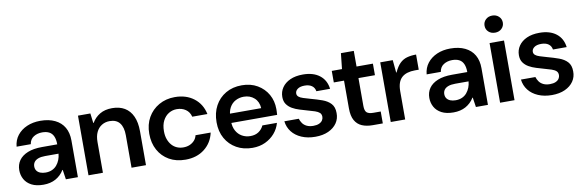

<svg xmlns="http://www.w3.org/2000/svg" viewBox="-51 -1137 4770 1572"><g transform="rotate(-10 2334.5 -351.0)"><path d="M211 12Q151 12 112 -8.5Q73 -29 54 -63.5Q35 -98 35 -139Q35 -186 59.5 -220.5Q84 -255 132 -274.5Q180 -294 251 -294H378Q378 -334 366.5 -360.5Q355 -387 331.5 -399.5Q308 -412 273 -412Q232 -412 201.5 -392.5Q171 -373 165 -333H47Q52 -387 82.5 -426Q113 -465 162.5 -486.5Q212 -508 274 -508Q345 -508 395.5 -483.5Q446 -459 472 -414Q498 -369 498 -305V0H398L386 -80H383Q369 -57 351 -40Q333 -23 312 -11.5Q291 0 265.5 6Q240 12 211 12ZM245 -83Q275 -83 298.5 -93.5Q322 -104 338 -123Q354 -142 363.5 -166Q373 -190 375 -216V-217H264Q228 -217 205 -208Q182 -199 171.5 -183.5Q161 -168 161 -148Q161 -127 171.5 -112.5Q182 -98 201 -90.5Q220 -83 245 -83Z M586 0V-496H689L699 -415H702Q727 -458 769 -483Q811 -508 871 -508Q932 -508 975 -482.5Q1018 -457 1041 -406.5Q1064 -356 1064 -282V0H944V-270Q944 -336 916.5 -371.5Q889 -407 833 -407Q796 -407 767 -389Q738 -371 722 -337.5Q706 -304 706 -256V0Z M1392 12Q1314 12 1256.5 -21Q1199 -54 1167 -112.5Q1135 -171 1135 -248Q1135 -325 1168 -383Q1201 -441 1259.5 -474.5Q1318 -508 1392 -508Q1486 -508 1550 -459Q1614 -410 1632 -325H1506Q1496 -365 1465 -386.5Q1434 -408 1391 -408Q1355 -408 1324.5 -389.5Q1294 -371 1275.5 -335.5Q1257 -300 1257 -248Q1257 -210 1267.5 -181Q1278 -152 1296 -131.5Q1314 -111 1338.5 -100.5Q1363 -90 1391 -90Q1420 -90 1443 -99.5Q1466 -109 1483 -127Q1500 -145 1506 -171H1632Q1614 -88 1550 -38Q1486 12 1392 12Z M1949 12Q1874 12 1816.5 -20.5Q1759 -53 1726.5 -110.5Q1694 -168 1694 -245Q1694 -323 1726 -382Q1758 -441 1815.5 -474.5Q1873 -508 1949 -508Q2023 -508 2078.5 -475.5Q2134 -443 2164.5 -389Q2195 -335 2195 -267Q2195 -257 2194.5 -245Q2194 -233 2193 -219H1781V-296H2074Q2071 -350 2036 -381.5Q2001 -413 1949 -413Q1912 -413 1880.5 -396.5Q1849 -380 1830.5 -346.5Q1812 -313 1812 -262V-233Q1812 -187 1830 -154Q1848 -121 1879 -103.5Q1910 -86 1948 -86Q1989 -86 2017 -105Q2045 -124 2059 -155H2180Q2167 -107 2134.5 -69.5Q2102 -32 2055 -10Q2008 12 1949 12Z M2471 12Q2407 12 2357 -9.5Q2307 -31 2277.5 -69Q2248 -107 2242 -157H2362Q2368 -137 2380.5 -119Q2393 -101 2415.5 -90Q2438 -79 2470 -79Q2499 -79 2518 -87.5Q2537 -96 2546 -110Q2555 -124 2555 -139Q2555 -161 2542 -173Q2529 -185 2504 -193.5Q2479 -202 2445 -211Q2414 -220 2381 -230Q2348 -240 2321 -255.5Q2294 -271 2277 -295Q2260 -319 2260 -356Q2260 -399 2283.5 -433.5Q2307 -468 2351 -488Q2395 -508 2457 -508Q2543 -508 2595.5 -467.5Q2648 -427 2657 -354H2543Q2538 -384 2515.5 -400Q2493 -416 2456 -416Q2418 -416 2397.5 -401Q2377 -386 2377 -364Q2377 -348 2389.5 -337Q2402 -326 2426.5 -318.5Q2451 -311 2485 -301Q2537 -287 2580 -271.5Q2623 -256 2649 -228Q2675 -200 2675 -150Q2676 -103 2651 -66.5Q2626 -30 2580 -9Q2534 12 2471 12Z M2949 0Q2898 0 2860.5 -16Q2823 -32 2802 -69Q2781 -106 2781 -169V-400H2696V-496H2781L2795 -626H2902V-496H3038V-400H2901V-169Q2901 -128 2917.5 -113.5Q2934 -99 2973 -99H3033V0Z M3099 0V-496H3203L3213 -391H3216Q3238 -439 3263.5 -464Q3289 -489 3322.5 -498.5Q3356 -508 3399 -508V-382H3367Q3332 -382 3304 -373.5Q3276 -365 3257 -347.5Q3238 -330 3228.5 -302Q3219 -274 3219 -234V0Z M3620 12Q3560 12 3521 -8.5Q3482 -29 3463 -63.5Q3444 -98 3444 -139Q3444 -186 3468.5 -220.5Q3493 -255 3541 -274.5Q3589 -294 3660 -294H3787Q3787 -334 3775.5 -360.5Q3764 -387 3740.5 -399.5Q3717 -412 3682 -412Q3641 -412 3610.5 -392.5Q3580 -373 3574 -333H3456Q3461 -387 3491.5 -426Q3522 -465 3571.5 -486.5Q3621 -508 3683 -508Q3754 -508 3804.5 -483.5Q3855 -459 3881 -414Q3907 -369 3907 -305V0H3807L3795 -80H3792Q3778 -57 3760 -40Q3742 -23 3721 -11.5Q3700 0 3674.5 6Q3649 12 3620 12ZM3654 -83Q3684 -83 3707.5 -93.5Q3731 -104 3747 -123Q3763 -142 3772.5 -166Q3782 -190 3784 -216V-217H3673Q3637 -217 3614 -208Q3591 -199 3580.5 -183.5Q3570 -168 3570 -148Q3570 -127 3580.5 -112.5Q3591 -98 3610 -90.5Q3629 -83 3654 -83Z M4008 0V-496H4128V0ZM4068 -572Q4035 -572 4013.5 -592Q3992 -612 3992 -643Q3992 -673 4013.5 -693.5Q4035 -714 4068 -714Q4101 -714 4122.5 -693.5Q4144 -673 4144 -643Q4144 -613 4122.5 -592.5Q4101 -572 4068 -572Z M4438 12Q4374 12 4324 -9.5Q4274 -31 4244.5 -69Q4215 -107 4209 -157H4329Q4335 -137 4347.5 -119Q4360 -101 4382.5 -90Q4405 -79 4437 -79Q4466 -79 4485 -87.5Q4504 -96 4513 -110Q4522 -124 4522 -139Q4522 -161 4509 -173Q4496 -185 4471 -193.5Q4446 -202 4412 -211Q4381 -220 4348 -230Q4315 -240 4288 -255.5Q4261 -271 4244 -295Q4227 -319 4227 -356Q4227 -399 4250.5 -433.5Q4274 -468 4318 -488Q4362 -508 4424 -508Q4510 -508 4562.5 -467.5Q4615 -427 4624 -354H4510Q4505 -384 4482.5 -400Q4460 -416 4423 -416Q4385 -416 4364.5 -401Q4344 -386 4344 -364Q4344 -348 4356.5 -337Q4369 -326 4393.5 -318.5Q4418 -311 4452 -301Q4504 -287 4547 -271.5Q4590 -256 4616 -228Q4642 -200 4642 -150Q4643 -103 4618 -66.5Q4593 -30 4547 -9Q4501 12 4438 12Z"/></g></svg>

Font: DM Sans 9pt 36pt SemiBold
Style: Regular
Weight: 600
Version: Version 4.004;gftools[0.9.30]